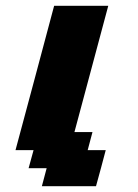

<svg xmlns="http://www.w3.org/2000/svg" viewBox="-20 -645 477 665"><path d="M125 0H312.5Q318.4 -21 329.6 -62.5Q340.8 -104 346.2 -125H283.7L300.3 -187.5H237.8L355 -625H167.5Q145.5 -542 100.8 -375Q56.2 -208 33.7 -125H96.2L79.1 -62.5H141.6Z"/></svg>

Font: Faithful 32x
Style: SemiboldOblique
Weight: 400
Foundry: Faithful Resource Pack
Version: Version 1.0; January 27, 2023